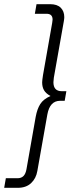

<svg xmlns="http://www.w3.org/2000/svg" viewBox="-40 -766 367 920"><path d="M-12 88H44Q62 88 72.5 77.5Q83 67 87 44L131 -206Q138 -244 153 -267.5Q168 -291 202 -306Q180 -318 171 -333.5Q162 -349 162 -371Q162 -380 166 -406L210 -656Q212 -668 212 -672Q212 -700 183 -700H127L135 -746H200Q234 -746 251 -729Q268 -712 268 -684Q268 -677 266 -665L218 -394Q216 -378 216 -372Q216 -329 256 -329H278L270 -283H248Q199 -283 187 -218L139 53Q133 89 109 111.5Q85 134 45 134H-20Z"/></svg>

Font: Niramit ExtraLight
Style: Italic
Weight: 200
Italic angle: -10°
Designer: Katatrad Aksorn Co.,Ltd.
Foundry: Cadson Demak Co.,Ltd.
Version: Version 1.000; ttfautohint (v1.6)